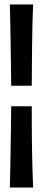

<svg xmlns="http://www.w3.org/2000/svg" viewBox="-20 -781 195 858"><path d="M122 -306Q122 -262 122 -214L123 -119Q124 -72 125 -27Q126 18 128 57H24Q25 18 26 -27.5Q27 -73 27.5 -121Q28 -169 29 -216.5Q30 -264 30 -306ZM128 -761Q126 -722 125 -676.5Q124 -631 123.5 -583Q123 -535 122.5 -487.5Q122 -440 122 -398H30Q30 -441 29 -488.5Q28 -536 27.5 -583.5Q27 -631 26 -676.5Q25 -722 24 -761Z"/></svg>

Font: CAT Rhythmus
Style: Regular
Weight: 400
Designer: Peter Wiegel nach alter Vorlage
Foundry: Peter Wiegel
Version: 1.000